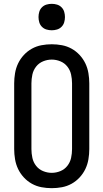

<svg xmlns="http://www.w3.org/2000/svg" viewBox="-20 -974 540 1002"><path d="M250 8Q223 8 196.5 3Q170 -2 146.5 -15Q123 -28 104.5 -48Q86 -68 74.5 -92Q63 -116 58.5 -143Q54 -170 54 -196V-539Q54 -565 58.5 -592Q63 -619 74.5 -643Q86 -667 104.5 -687Q123 -707 146.5 -720Q170 -733 196.5 -738Q223 -743 250 -743Q277 -743 303.5 -738Q330 -733 353.5 -720Q377 -707 395.5 -687Q414 -667 425.5 -643Q437 -619 441.5 -592Q446 -565 446 -539V-196Q446 -170 441.5 -143Q437 -116 425.5 -92Q414 -68 395.5 -48Q377 -28 353.5 -15Q330 -2 303.5 3Q277 8 250 8ZM250 -72Q273 -72 295 -81Q317 -90 331.5 -108.5Q346 -127 351 -150Q356 -173 356 -196V-539Q356 -562 351 -585Q346 -608 331.5 -626.5Q317 -645 295 -654Q273 -663 250 -663Q227 -663 205 -654Q183 -645 168.5 -626.5Q154 -608 149 -585Q144 -562 144 -539V-196Q144 -173 149 -150Q154 -127 168.5 -108.5Q183 -90 205 -81Q227 -72 250 -72ZM250 -816Q236 -816 222.5 -820Q209 -824 199 -834Q189 -844 185 -857.5Q181 -871 181 -885Q181 -899 185 -912.5Q189 -926 199 -936Q209 -946 222.5 -950Q236 -954 250 -954Q264 -954 277.5 -950Q291 -946 301 -936Q311 -926 315 -912.5Q319 -899 319 -885Q319 -871 315 -857.5Q311 -844 301 -834Q291 -824 277.5 -820Q264 -816 250 -816Z"/></svg>

Font: Iosevka Term Medium
Style: Regular
Weight: 500
Monospace: yes
Designer: Belleve Invis
Foundry: Belleve Invis
Version: Version 26.3.1